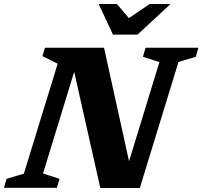

<svg xmlns="http://www.w3.org/2000/svg" viewBox="-47 -936 1009 957"><path d="M612 -61 570.5 -48 747.5 -626.5 665.5 -653 678.5 -698H942L929 -653L842.5 -627L650 1H453L313 -621.5L340.5 -636L167.5 -71.5L249.5 -44.5L236.5 0H-27L-14.5 -44.5L72 -70.5L240.5 -618.5L164.5 -656L177 -698H471.5ZM803 -916 638.5 -763.5H516L445 -916H535.5L607.5 -832H575.5L699 -916Z"/></svg>

Font: Newsreader 9pt
Style: Bold Italic
Weight: 700
Italic angle: -17°
Designer: Hugues Gentile
Foundry: Production Type
Version: Version 1.003